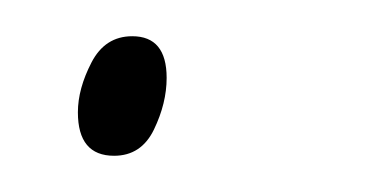

<svg xmlns="http://www.w3.org/2000/svg" viewBox="-20 -81 216 106"><path d="M72 -38Q72 -61 53 -61Q38 -61 30.5 -46.5Q23 -32 23 -19Q23 5 43 5Q58 5 65 -9.5Q72 -24 72 -38Z"/></svg>

Font: Noto Sans Display SemiCondensed Thin
Style: Italic
Weight: 250
Width: 4
Designer: Monotype Design team
Foundry: Monotype Imaging Inc.
Version: 1.000